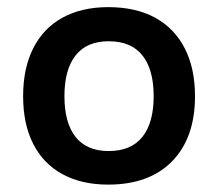

<svg xmlns="http://www.w3.org/2000/svg" viewBox="-20 -486 596 525"><path d="M276.1 -466.5Q351.5 -466.5 404.4 -437.5Q457.2 -408.5 485.2 -353.8Q513.2 -299.2 513.2 -222.8Q513.2 -109.2 450.8 -45.2Q388.2 18.8 276 18.8Q203 18.8 150.6 -9.9Q98.2 -38.5 70.8 -92.6Q43.2 -146.6 43.2 -223Q43.2 -299.3 70.8 -353.9Q98.2 -408.5 150.6 -437.5Q203 -466.5 276.1 -466.5ZM277.4 -373.2Q217.2 -373.2 186.8 -334.6Q156.2 -296 156.2 -223Q156.2 -150 186.7 -111.5Q217.2 -73 277.3 -73Q338.2 -73 369.2 -111.5Q400.2 -150 400.2 -223Q400.2 -296 369.3 -334.6Q338.4 -373.2 277.4 -373.2Z"/></svg>

Font: Podkova VF Beta
Style: Regular
Weight: 400
Designer: Ilya Yudin
Foundry: Cyreal (www.cyreal.org)
Version: Version 2.100